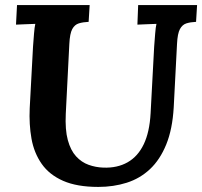

<svg xmlns="http://www.w3.org/2000/svg" viewBox="-20 -720 796 756"><path d="M756 -700 752 -634Q730 -633 714 -628Q698 -623 688.5 -605.5Q679 -588 677 -547L664 -297Q659 -211 634.5 -151Q610 -91 570.5 -54Q531 -17 479 -0.5Q427 16 367 16Q283 16 228.5 -8Q174 -32 144 -75Q114 -118 104 -174Q94 -230 97 -294L110 -536Q112 -563 114 -588Q116 -613 119 -626Q103 -625 78.5 -624.5Q54 -624 43 -623L47 -700H333L329 -634Q307 -633 290.5 -628Q274 -623 264.5 -605.5Q255 -588 253 -547L239 -272Q236 -209 247 -168.5Q258 -128 279.5 -104.5Q301 -81 329 -71Q357 -61 387 -60Q442 -58 482.5 -81Q523 -104 546 -152Q569 -200 573 -274L587 -536Q589 -563 591 -588Q593 -613 596 -626Q580 -625 556 -624.5Q532 -624 521 -623L524 -700Z"/></svg>

Font: Lora
Style: Bold Italic
Weight: 700
Italic angle: -3°
Designer: Olga Karpushina, Alexei Vanyashin (Cyrillic)
Foundry: Cyreal
Version: Version 3.004